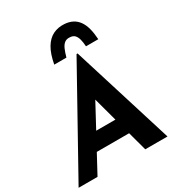

<svg xmlns="http://www.w3.org/2000/svg" viewBox="-242 -1116 1161 1257"><g transform="rotate(-30 338.5 -487.5)"><path d="M124 0H-19L407 -765H415L653 0H485L339 -538L453 -610ZM241 -266H462L498 -144H181ZM435 -975Q470 -973 496 -959.5Q522 -946 539.5 -921.5Q557 -897 566.5 -861.5Q576 -826 579 -778H486Q484 -810 478 -832.5Q472 -855 459.5 -868Q447 -881 423 -882Q400 -884 384.5 -872.5Q369 -861 358.5 -837.5Q348 -814 338 -778H246Q260 -853 286.5 -897Q313 -941 351 -959.5Q389 -978 435 -975Z"/></g></svg>

Font: Josefin Sans Thin
Style: Bold Italic
Weight: 700
Italic angle: -7°
Version: Version 2.000